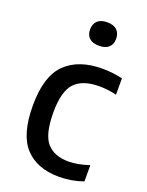

<svg xmlns="http://www.w3.org/2000/svg" viewBox="-147 -844 708 927"><g transform="rotate(20 207.5 -380.5)"><path d="M275 10Q161.5 10 100.2 -56.2Q39 -122.5 39 -271.5Q39 -422 106 -487.2Q173 -552.5 295 -552.5Q321.5 -552.5 347.8 -549.5Q374 -546.5 398.5 -540.5V-456.5Q375 -462.5 352.2 -465Q329.5 -467.5 309.5 -467.5Q224.5 -467.5 184 -424.8Q143.5 -382 143.5 -273.5Q143.5 -161.5 181.2 -118.2Q219 -75 292.5 -75Q338.5 -75 398.5 -94.5V-11Q339 10 275 10ZM240 -650.5Q207 -650.5 190 -666.2Q173 -682 173 -710Q173 -738.5 190 -754.8Q207 -771 240 -771Q273 -771 290 -754.8Q307 -738.5 307 -710Q307 -682 290 -666.2Q273 -650.5 240 -650.5Z"/></g></svg>

Font: Encode Sans SemiCondensed SemiCondensed Medium
Style: Regular
Weight: 500
Width: 4
Designer: Multiple Designers
Foundry: Impallari Type
Version: Version 3.000; ttfautohint (v1.8.3) -l 8 -r 50 -G 200 -x 14 